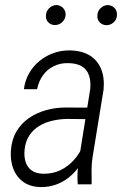

<svg xmlns="http://www.w3.org/2000/svg" viewBox="-20 -742 497 773"><path d="M296.9 -94.7 343.3 -383.8Q346.2 -415.5 338.1 -439Q330.1 -462.4 309.6 -474.9Q289.1 -487.3 255.4 -487.8Q223.1 -488.8 196.5 -475.6Q169.9 -462.4 152.8 -438.7Q135.7 -415 129.4 -382.8H76.2Q80.6 -417.5 96.9 -446.5Q113.3 -475.6 138.7 -496.3Q164.1 -517.1 195.3 -528.3Q226.6 -539.6 261.7 -539.1Q310.1 -538.1 341.6 -518.6Q373 -499 387.2 -463.9Q401.4 -428.7 397 -381.3L353 -111.3Q348.6 -84 348.6 -58.6Q348.6 -33.2 349.1 -6.3L348.6 0H293Q291 -23.9 292.2 -47.4Q293.5 -70.8 296.9 -94.7ZM345.7 -308.6 338.9 -262.2 250 -263.2Q220.2 -262.7 191.2 -256.1Q162.1 -249.5 137.9 -234.9Q113.8 -220.2 98.1 -196.5Q82.5 -172.9 79.1 -140.1Q76.2 -112.3 83 -90.3Q89.8 -68.4 107.4 -55.7Q125 -43 154.3 -42.5Q192.4 -42 223.4 -56.9Q254.4 -71.8 277.8 -98.1Q301.3 -124.5 314.9 -157.7L325.2 -124.5Q314.9 -95.7 297.9 -71Q280.8 -46.4 257.1 -27.6Q233.4 -8.8 205.3 1.2Q177.2 11.2 146 11.2Q102.5 10.7 74.7 -9Q46.9 -28.8 33.9 -61.8Q21 -94.7 23.9 -135.7Q26.9 -179.7 45.9 -212.2Q64.9 -244.6 95.7 -266.1Q126.5 -287.6 164.6 -298.3Q202.6 -309.1 243.7 -309.1ZM165 -680.7Q166 -697.3 178 -709Q189.9 -720.7 206.5 -721.7Q222.7 -721.2 233.9 -709.7Q245.1 -698.2 244.1 -681.2Q242.7 -664.6 230.7 -653.1Q218.8 -641.6 202.1 -641.1Q185.1 -641.1 174.3 -652.3Q163.6 -663.6 165 -680.7ZM372.1 -680.2Q372.6 -696.8 384.5 -708.7Q396.5 -720.7 413.1 -721.7Q430.2 -721.2 441.2 -709.7Q452.1 -698.2 450.7 -680.7Q450.2 -663.6 438 -652.3Q425.8 -641.1 409.7 -640.6Q392.6 -640.6 381.6 -651.9Q370.6 -663.1 372.1 -680.2Z"/></svg>

Font: Roboto Condensed Light
Style: Italic
Weight: 300
Italic angle: -12°
Designer: Christian Robertson
Foundry: Google
Version: Version 3.0; 2020